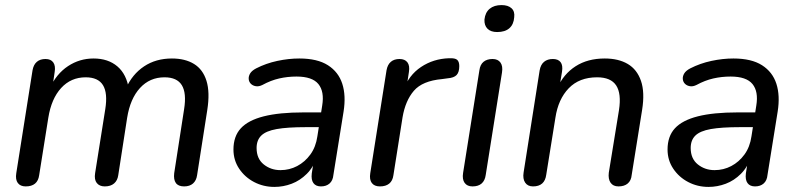

<svg xmlns="http://www.w3.org/2000/svg" viewBox="-20 -726 3141 755"><path d="M81 7Q60 7 50 -6.5Q40 -20 44 -45L108 -450Q112 -472 125 -483Q138 -494 159 -494Q180 -494 189.5 -480.5Q199 -467 195 -443L183 -362L175 -378Q202 -436 247.5 -466Q293 -496 348 -496Q405 -496 441.5 -465Q478 -434 487 -374L475 -378Q500 -434 546.5 -465Q593 -496 656 -496Q708 -496 743 -474.5Q778 -453 792 -408Q806 -363 795 -293L755 -37Q752 -16 739 -4.5Q726 7 704 7Q681 7 671.5 -6.5Q662 -20 665 -45L704 -297Q714 -360 695 -391Q676 -422 627 -422Q569 -422 530.5 -380Q492 -338 480 -263L445 -37Q442 -16 428.5 -4.5Q415 7 392 7Q371 7 360.5 -6.5Q350 -20 354 -45L394 -297Q404 -360 385 -391Q366 -422 317 -422Q259 -422 220.5 -380Q182 -338 170 -263L134 -37Q128 7 81 7Z M1059 9Q1016 9 979.5 -10Q943 -29 920.5 -62.5Q898 -96 898 -138Q898 -190 927 -221.5Q956 -253 1017 -268.5Q1078 -284 1173 -284H1254L1245 -226H1183Q1110 -226 1068 -218.5Q1026 -211 1007.5 -193Q989 -175 989 -144Q989 -102 1017 -79.5Q1045 -57 1083 -57Q1118 -57 1148.5 -73Q1179 -89 1200.5 -118.5Q1222 -148 1228 -190L1247 -311Q1256 -366 1232 -395.5Q1208 -425 1146 -425Q1111 -425 1078 -417.5Q1045 -410 1012 -392Q998 -385 986 -387Q974 -389 966.5 -396.5Q959 -404 958 -415Q957 -426 963.5 -437Q970 -448 987 -457Q1026 -477 1070.5 -486.5Q1115 -496 1157 -496Q1228 -496 1269.5 -469.5Q1311 -443 1326 -396.5Q1341 -350 1331 -287L1291 -38Q1289 -16 1276 -4.5Q1263 7 1242 7Q1222 7 1212.5 -6Q1203 -19 1206 -44L1218 -121L1226 -109Q1213 -69 1186.5 -42.5Q1160 -16 1127 -3.5Q1094 9 1059 9Z M1474 7Q1452 7 1442 -6.5Q1432 -20 1436 -45L1500 -450Q1504 -472 1517 -483Q1530 -494 1551 -494Q1572 -494 1582 -481Q1592 -468 1588 -443L1577 -371H1566Q1587 -430 1635.5 -462.5Q1684 -495 1746 -497Q1770 -498 1778 -490.5Q1786 -483 1786 -466Q1786 -442 1775.5 -431Q1765 -420 1740 -418L1718 -415Q1641 -408 1607.5 -369Q1574 -330 1563 -265L1527 -37Q1524 -15 1510.5 -4Q1497 7 1474 7Z M1838 7Q1817 7 1807 -7Q1797 -21 1801 -46L1865 -449Q1868 -472 1881.5 -483Q1895 -494 1917 -494Q1938 -494 1948 -480Q1958 -466 1954 -441L1890 -38Q1887 -16 1874 -4.5Q1861 7 1838 7ZM1935 -600Q1910 -600 1897 -613Q1884 -626 1885 -649Q1888 -677 1905.5 -691.5Q1923 -706 1952 -706Q1978 -706 1991.5 -693.5Q2005 -681 2002 -658Q2000 -630 1983 -615Q1966 -600 1935 -600Z M2076 7Q2055 7 2045 -8Q2035 -23 2039 -48L2102 -449Q2106 -472 2119.5 -483Q2133 -494 2154 -494Q2175 -494 2184.5 -481.5Q2194 -469 2190 -444L2177 -365L2171 -379Q2196 -435 2243.5 -465.5Q2291 -496 2358 -496Q2412 -496 2448.5 -474.5Q2485 -453 2500.5 -408Q2516 -363 2505 -294L2464 -38Q2462 -16 2448.5 -4.5Q2435 7 2412 7Q2391 7 2381 -7.5Q2371 -22 2374 -47L2414 -293Q2424 -358 2403 -390Q2382 -422 2328 -422Q2258 -422 2216.5 -379Q2175 -336 2164 -263L2128 -39Q2122 7 2076 7Z M2766 9Q2723 9 2686.5 -10Q2650 -29 2627.5 -62.5Q2605 -96 2605 -138Q2605 -190 2634 -221.5Q2663 -253 2724 -268.5Q2785 -284 2880 -284H2961L2952 -226H2890Q2817 -226 2775 -218.5Q2733 -211 2714.5 -193Q2696 -175 2696 -144Q2696 -102 2724 -79.5Q2752 -57 2790 -57Q2825 -57 2855.5 -73Q2886 -89 2907.5 -118.5Q2929 -148 2935 -190L2954 -311Q2963 -366 2939 -395.5Q2915 -425 2853 -425Q2818 -425 2785 -417.5Q2752 -410 2719 -392Q2705 -385 2693 -387Q2681 -389 2673.5 -396.5Q2666 -404 2665 -415Q2664 -426 2670.5 -437Q2677 -448 2694 -457Q2733 -477 2777.5 -486.5Q2822 -496 2864 -496Q2935 -496 2976.5 -469.5Q3018 -443 3033 -396.5Q3048 -350 3038 -287L2998 -38Q2996 -16 2983 -4.5Q2970 7 2949 7Q2929 7 2919.5 -6Q2910 -19 2913 -44L2925 -121L2933 -109Q2920 -69 2893.5 -42.5Q2867 -16 2834 -3.5Q2801 9 2766 9Z"/></svg>

Font: Nunito Medium
Style: Italic
Weight: 500
Designer: Vernon Adams
Foundry: Vernon Adams
Version: Version 3.601